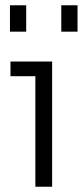

<svg xmlns="http://www.w3.org/2000/svg" viewBox="-20 -713 316 733"><path d="M115 0V-450L144 -422H20V-478H179V0ZM214 -592V-693H276V-592ZM18 -592V-693H80V-592Z"/></svg>

Font: SUSE Light
Style: Regular
Weight: 300
Designer: Rene Bieder
Foundry: SUSE
Version: Version 1.000